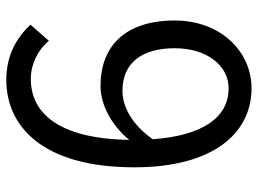

<svg xmlns="http://www.w3.org/2000/svg" viewBox="-122 -664 800 595"><g transform="rotate(-90 277.5 -367.0)"><path d="M301 -58C209 -58 154 -141 143 -293C191 -361 247 -387 293 -387C382 -387 425 -324 425 -225C425 -125 371 -58 301 -58ZM498 -672C458 -715 403 -747 327 -747C185 -747 56 -637 56 -350C56 -108 160 13 301 13C415 13 511 -83 511 -225C511 -378 432 -455 308 -455C250 -455 186 -421 141 -366C145 -594 230 -671 330 -671C375 -671 419 -650 448 -615Z"/></g></svg>

Font: Squished Noto Sans CJK JP Regular
Style: Regular
Weight: 400
Designer: Ryoko NISHIZUKA (kana & ideographs); Paul D. Hunt (Latin, Greek & Cyrillic); Wenlong ZHANG (bopomofo); Sandoll Communica
Foundry: Adobe Systems Incorporated
Version: Version 1.004;PS 1.004;hotconv 1.0.82;makeotf.lib2.5.63406